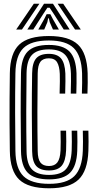

<svg xmlns="http://www.w3.org/2000/svg" viewBox="-20 -1004 527 1034"><path d="M244.5 10Q132.5 10 83.5 -36.8Q34.5 -83.5 33 -191Q31.8 -271.8 31.5 -339.6Q31.2 -407.5 31.6 -472.6Q32 -537.8 33 -610Q34.5 -717 83.2 -763.5Q132 -810 243.2 -810Q351 -810 399.8 -763.9Q448.5 -717.8 452 -610Q452.8 -588.2 452.4 -559.2Q452 -530.2 451 -500H421Q422 -530 422.4 -559Q422.8 -588 422 -609.2Q418.8 -703.5 377.5 -744.8Q336.2 -786 243.2 -786Q147.8 -786 106 -745Q64.2 -704 63 -609.5Q61.2 -502.2 61.4 -397.8Q61.5 -293.2 63 -191.5Q64.2 -96.5 106.5 -55.2Q148.8 -14 244.5 -14Q338 -14 380.1 -55.2Q422.2 -96.5 426 -191.8Q426.8 -212.2 426.9 -241Q427 -269.8 426 -300.2H456Q457 -272 456.9 -240.9Q456.8 -209.8 456 -191Q452 -83.5 402.9 -36.8Q353.8 10 244.5 10ZM244.5 -38Q164.8 -38 129.5 -73.8Q94.2 -109.5 93 -191.8Q91.5 -297.5 91.4 -396.6Q91.2 -495.8 93 -609.2Q94.2 -691 129.1 -726.5Q164 -762 243.2 -762Q319.8 -762 354.4 -726.4Q389 -690.8 392 -609.2Q392.8 -586.8 392.2 -556.1Q391.8 -525.5 391 -500H361Q362.2 -540.8 362.4 -566.2Q362.5 -591.8 362 -607.5Q359.5 -677 331.9 -707.5Q304.2 -738 243.2 -738Q179.8 -738 151.9 -708.1Q124 -678.2 123 -609.2Q121.5 -505.2 121.4 -403.9Q121.2 -302.5 123 -190.2Q124 -120.8 152.5 -91.4Q181 -62 244 -62Q308.8 -62 335.9 -93.8Q363 -125.5 366 -193.5Q366.8 -212 366.9 -240.8Q367 -269.5 366 -300.2H396Q397 -271.8 396.9 -240.8Q396.8 -209.8 396 -191.2Q392.8 -109.5 357.4 -73.8Q322 -38 244.5 -38ZM244 -86Q196.8 -86 175.2 -109.9Q153.8 -133.8 153 -190.5Q151.5 -295 151.4 -395.2Q151.2 -495.5 153 -609Q153.8 -665.2 174.8 -689.6Q195.8 -714 243.2 -714Q288 -714 308.8 -689.2Q329.5 -664.5 332 -608Q332.5 -593.8 332.4 -567Q332.2 -540.2 331 -500H301Q302.2 -541 302.4 -567Q302.5 -593 302 -605.8Q300.2 -647.5 287.4 -668.8Q274.5 -690 243.2 -690Q211.5 -690 197.5 -671.1Q183.5 -652.2 183 -608.5Q181.5 -503.8 181.4 -403.9Q181.2 -304 183 -191Q183.5 -147.2 197.9 -128.6Q212.2 -110 244 -110Q274.5 -110 289.1 -129.6Q303.8 -149.2 306 -193.8Q306.8 -209 306.9 -240.1Q307 -271.2 306 -300.2H336Q337 -271.5 336.9 -242Q336.8 -212.5 336 -194.5Q333.5 -136.5 312.1 -111.2Q290.8 -86 244 -86ZM67.2 -845 162.2 -984H192.2L98.2 -845ZM127.2 -845 217.2 -984H265.2L355.2 -845H323.2L271.5 -926L247.2 -962.5H235.2L211 -925.8L159.2 -845ZM384.2 -845 290.2 -984H320.2L415.2 -845ZM186.2 -845 217.8 -900.8 231.2 -927.5H251.2L265 -900.8L297.2 -845H265.2L247.8 -884.5L243.2 -905.2H239.2L235 -884.5L218.2 -845Z"/></svg>

Font: Big Shoulders Inline Display Black
Style: Regular
Weight: 900
Designer: Patric King
Foundry: XO Type Co
Version: Version 1.000